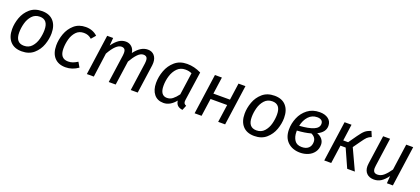

<svg xmlns="http://www.w3.org/2000/svg" viewBox="38 -1443 5157 2359"><g transform="rotate(20 2616.5 -263.5)"><path d="M52 -206Q52 -280 79.5 -356.5Q107 -433 168 -486Q229 -539 325 -539Q422 -539 474 -481Q526 -423 526 -321Q526 -248 499 -171.5Q472 -95 411 -41.5Q350 12 254 12Q157 12 104.5 -46Q52 -104 52 -206ZM430 -331Q430 -465 322 -465Q259 -465 220 -421.5Q181 -378 164.5 -316.5Q148 -255 148 -196Q148 -62 257 -62Q320 -62 359 -105.5Q398 -149 414 -210.5Q430 -272 430 -331Z M1050 -481 1001 -424Q977 -445 953 -454Q929 -463 898 -463Q836 -463 797.5 -421.5Q759 -380 742.5 -319Q726 -258 726 -196Q726 -66 833 -66Q866 -66 893.5 -76Q921 -86 955 -107L992 -43Q915 12 827 12Q733 12 681.5 -44.5Q630 -101 630 -203Q630 -279 658 -356.5Q686 -434 746 -486.5Q806 -539 897 -539Q989 -539 1050 -481Z M1824 -408Q1824 -386 1822 -375L1769 0H1678L1730 -368Q1732 -380 1732 -399Q1732 -435 1717.5 -448.5Q1703 -462 1678 -462Q1639 -462 1601.5 -422.5Q1564 -383 1526 -317L1481 0H1390L1442 -368Q1444 -380 1444 -399Q1444 -435 1429.5 -448.5Q1415 -462 1391 -462Q1320 -462 1238 -316L1195 0H1104L1178 -527H1256L1248 -426Q1287 -481 1328.5 -510Q1370 -539 1420 -539Q1464 -539 1496 -511Q1528 -483 1535 -432Q1575 -485 1617.5 -512Q1660 -539 1708 -539Q1761 -539 1792.5 -503.5Q1824 -468 1824 -408Z M2406 -494 2352 -120Q2350 -104 2350 -98Q2350 -80 2357.5 -69Q2365 -58 2384 -51L2358 12Q2316 7 2293 -14Q2270 -35 2265 -76Q2233 -35 2193 -11.5Q2153 12 2108 12Q2028 12 1984 -43Q1940 -98 1940 -190Q1940 -270 1969.5 -350Q1999 -430 2062 -484.5Q2125 -539 2221 -539Q2270 -539 2314.5 -528Q2359 -517 2406 -494ZM2038 -189Q2038 -124 2061 -92.5Q2084 -61 2127 -61Q2168 -61 2200.5 -86Q2233 -111 2268 -158L2309 -449Q2288 -458 2268.5 -462Q2249 -466 2223 -466Q2160 -466 2118.5 -423.5Q2077 -381 2057.5 -317.5Q2038 -254 2038 -189Z M2854 -232H2637L2604 0H2513L2587 -527H2678L2647 -306H2864L2895 -527H2986L2912 0H2821Z M3092 -206Q3092 -280 3119.5 -356.5Q3147 -433 3208 -486Q3269 -539 3365 -539Q3462 -539 3514 -481Q3566 -423 3566 -321Q3566 -248 3539 -171.5Q3512 -95 3451 -41.5Q3390 12 3294 12Q3197 12 3144.5 -46Q3092 -104 3092 -206ZM3470 -331Q3470 -465 3362 -465Q3299 -465 3260 -421.5Q3221 -378 3204.5 -316.5Q3188 -255 3188 -196Q3188 -62 3297 -62Q3360 -62 3399 -105.5Q3438 -149 3454 -210.5Q3470 -272 3470 -331Z M4111 -416Q4111 -332 4012 -285Q4055 -270 4080 -239Q4105 -208 4105 -168Q4105 -111 4075.5 -70Q4046 -29 3997.5 -8.5Q3949 12 3894 12Q3794 12 3732 -46.5Q3670 -105 3670 -211Q3670 -289 3701.5 -364.5Q3733 -440 3797.5 -489.5Q3862 -539 3956 -539Q4025 -539 4068 -506.5Q4111 -474 4111 -416ZM3773 -295Q3894 -303 3958 -330.5Q4022 -358 4022 -410Q4022 -440 4002 -455Q3982 -470 3947 -470Q3879 -470 3834 -421Q3789 -372 3773 -295ZM3766 -230V-213Q3766 -149 3795 -104.5Q3824 -60 3890 -60Q3947 -60 3978 -89Q4009 -118 4009 -169Q4009 -229 3946 -258Q3868 -236 3766 -230Z M4658 -470Q4622 -456 4602 -436.5Q4582 -417 4545 -364L4481 -274L4608 0H4508L4401 -239H4333L4299 0H4208L4282 -527H4373L4343 -311H4407L4483 -419Q4524 -477 4552 -500.5Q4580 -524 4629 -539Z M4730 -118Q4730 -135 4733 -153L4786 -527H4877L4825 -157Q4822 -139 4822 -124Q4822 -90 4836.5 -75Q4851 -60 4880 -60Q4925 -60 4963.5 -94Q5002 -128 5040 -184L5088 -527H5179L5105 0H5027L5034 -97Q4995 -43 4953.5 -15.5Q4912 12 4860 12Q4799 12 4764.5 -22.5Q4730 -57 4730 -118Z"/></g></svg>

Font: FiraGO
Style: Italic
Weight: 400
Italic angle: -8°
Designer: bBox Type GmbH
Foundry: bBox Type GmbH
Version: Version 1.001